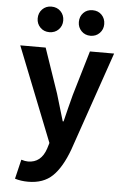

<svg xmlns="http://www.w3.org/2000/svg" viewBox="-65 -845 705 1115"><g transform="rotate(5 287.5 -287.5)"><path d="M142 225Q100 225 65 214L92 101Q115 108 131 108Q208 108 236 23L246 -10L28 -560H176L265 -300Q266 -296 312 -142H317Q323 -168 336.5 -221Q350 -274 357 -300L434 -560H575L376 17Q337 123 284 174Q231 225 142 225ZM189 -651Q157 -651 136 -672.5Q115 -694 115 -725Q115 -757 136 -778.5Q157 -800 189 -800Q222 -800 243 -778.5Q264 -757 264 -725Q264 -694 243 -672.5Q222 -651 189 -651ZM355 -725Q355 -757 375.5 -778.5Q396 -800 429 -800Q462 -800 482.5 -778.5Q503 -757 503 -725Q503 -694 482 -672.5Q461 -651 429 -651Q397 -651 376 -672.5Q355 -694 355 -725Z"/></g></svg>

Font: NotoSansHansBold
Style: Bold
Weight: 700
Designer: Ryoko NISHIZUKA  (kana & ideographs); Paul D. Hunt (Latin, Greek & Cyrillic); Wenlong ZHANG  (bopomofo); Sandoll Communi
Foundry: Adobe Systems Incorporated
Version: Version 1.00;December 8, 2021;FontCreator 13.0.0.2675 64-bit